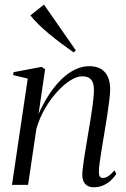

<svg xmlns="http://www.w3.org/2000/svg" viewBox="-20 -803 546 834"><path d="M147.5 -308Q168 -354 193 -392Q218 -430 246.2 -457.8Q274.5 -485.5 305.2 -500.5Q336 -515.5 368 -515.5Q412.5 -515.5 435.5 -489.5Q458.5 -463.5 458.5 -414Q458.5 -398.5 455 -369Q451.5 -339.5 445.8 -302.2Q440 -265 433.5 -226Q427.5 -190.5 422 -156.8Q416.5 -123 413 -97.2Q409.5 -71.5 409.5 -58Q409.5 -43.5 413.2 -36.8Q417 -30 427.5 -30Q437.5 -30 449.8 -37.5Q462 -45 477 -63L485.5 -48Q475 -31.5 460.2 -18.2Q445.5 -5 427.2 2.8Q409 10.5 386.5 10.5Q373 10.5 361.8 5Q350.5 -0.5 344 -12.8Q337.5 -25 337.5 -45.5Q337.5 -55.5 339.8 -74.8Q342 -94 346 -119.8Q350 -145.5 355 -175Q360 -204.5 365 -235Q369.5 -262 373.8 -288Q378 -314 381.2 -337.2Q384.5 -360.5 386.2 -379.5Q388 -398.5 388 -411.5Q388 -432 382.8 -445.2Q377.5 -458.5 366.2 -465Q355 -471.5 337 -471.5Q314 -471.5 285.2 -453.5Q256.5 -435.5 227.8 -403.8Q199 -372 175.2 -331Q151.5 -290 138 -243.5L102 0H32L100.5 -461.5L37 -477L39 -489.5L160.5 -512.5L176 -502.5ZM299.5 -575.5Q271 -595.5 244 -615.8Q217 -636 192.8 -656.2Q168.5 -676.5 148 -696.5Q127.5 -716.5 112 -736L171 -783L309.5 -584Z"/></svg>

Font: Merriweather 144pt Light
Style: Italic
Weight: 300
Italic angle: -7.8°
Version: Version 2.101